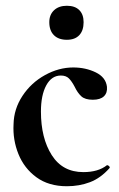

<svg xmlns="http://www.w3.org/2000/svg" viewBox="-20 -633 412 666"><path d="M27 -202Q28 -255 58 -300.5Q88 -346 136 -372.5Q184 -399 234 -399Q277 -399 312 -382Q347 -365 351 -332Q353 -311 340.5 -299Q328 -287 302 -287Q275 -287 262 -299Q249 -311 239 -332Q229 -351 219 -361Q209 -371 191 -371Q159 -371 140.5 -337Q122 -303 122 -246Q122 -154 159.5 -95Q197 -36 269 -36Q321 -36 351 -60H352Q355 -60 358.5 -56.5Q362 -53 360 -50Q329 -15 292 -1Q255 13 212 13Q149 13 106.5 -18Q64 -49 44 -98.5Q24 -148 27 -202ZM151 -556Q151 -582 167.5 -597.5Q184 -613 212 -613Q240 -613 255 -598Q270 -583 270 -556Q270 -527 255 -511Q240 -495 212 -495Q183 -495 167 -511Q151 -527 151 -556Z"/></svg>

Font: Cormorant Upright
Style: Bold
Weight: 700
Designer: Christian Thalmann (Catharsis Fonts)
Foundry: Catharsis Fonts
Version: Version 3.302